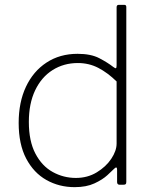

<svg xmlns="http://www.w3.org/2000/svg" viewBox="-20 -762 632 792"><path d="M473 0Q468 0 465.5 -3Q463 -6 463 -11V-62Q463 -70 460 -71Q457 -72 451 -66Q443 -58 423 -39.5Q403 -21 369.5 -5.5Q336 10 288 10Q224 10 171.5 -19.5Q119 -49 88 -108Q57 -167 57 -255Q57 -340 87 -404Q117 -468 172 -504Q227 -540 300 -540Q355 -540 389.5 -522Q424 -504 447 -486Q456 -479 458.5 -481Q461 -483 461 -493V-732Q461 -742 470 -742H493Q501 -742 501 -733V-12Q501 -5 498.5 -2.5Q496 0 489 0H473ZM461 -426Q424 -462 385.5 -482Q347 -502 301 -502Q243 -502 197 -473Q151 -444 125 -389.5Q99 -335 99 -259Q99 -180 126 -128.5Q153 -77 197.5 -52.5Q242 -28 293 -28Q341 -28 379 -51Q417 -74 439 -107Q461 -140 461 -170V-426Z"/></svg>

Font: Libre Franklin Thin
Style: Regular
Weight: 100
Designer: Pablo Impallari, Rodrigo Fuenzalida, Nhung Nguyen
Foundry: Impallari Type
Version: Version 3.000